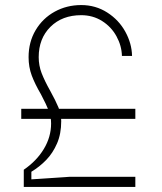

<svg xmlns="http://www.w3.org/2000/svg" viewBox="-20 -739 640 759"><path d="M515 -309V-269H64V-309ZM515 0H74V-68Q125 -103 153.5 -150.5Q182 -198 182 -251Q182 -278 172.5 -302Q163 -326 142 -366Q118 -407 105.5 -440.5Q93 -474 93 -513Q93 -573 121 -620Q149 -667 196.5 -693Q244 -719 301 -719Q358 -719 404 -689.5Q450 -660 475.5 -613.5Q501 -567 502 -518H462Q461 -558 440.5 -595.5Q420 -633 383.5 -656Q347 -679 301 -679Q226 -679 179.5 -633Q133 -587 133 -513Q133 -480 144.5 -450Q156 -420 179 -379Q200 -341 211 -314.5Q222 -288 222 -260Q222 -210 205.5 -172Q189 -134 163 -107Q137 -80 104 -60V-30L254 -40H515Z"/></svg>

Font: Fliege Mono Thin
Style: Regular
Weight: 100
Version: Version 0.020;Glyphs 3.3 (3306)